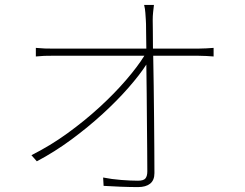

<svg xmlns="http://www.w3.org/2000/svg" viewBox="-20 -750 996 782"><path d="M108 -118Q184 -156 254.5 -207Q325 -258 385.5 -313.5Q446 -369 493 -423.5Q540 -478 568 -523H197Q174 -523 160 -522.5Q146 -522 126 -520V-555Q148 -553 162.5 -552.5Q177 -552 197 -552H576Q575 -596 575 -626.5Q575 -657 574 -668Q573 -682 572 -698Q571 -714 567 -730H607Q605 -713 603.5 -699Q602 -685 602 -668Q602 -657 602.5 -626.5Q603 -596 603 -552H786Q800 -552 819.5 -553Q839 -554 850 -555V-520Q839 -521 820 -522Q801 -523 785 -523H604Q605 -468 606 -401.5Q607 -335 607.5 -270Q608 -205 608.5 -146Q609 -87 609 -45Q609 -16 591.5 -2Q574 12 542 12Q512 12 472 10.5Q432 9 402 7L400 -27Q435 -20 474 -17Q513 -14 542 -14Q565 -14 572.5 -23.5Q580 -33 580 -52Q580 -85 579.5 -136Q579 -187 578.5 -246.5Q578 -306 577.5 -368.5Q577 -431 576 -487Q549 -445 503 -392.5Q457 -340 398 -286Q339 -232 270.5 -181.5Q202 -131 130 -93Z"/></svg>

Font: Kinto Sans Thin
Style: Regular
Weight: 100
Designer: Authors: Ryoko NISHIZUKA  (kana & ideographs); Paul D. Hunt (Latin, Greek & Cyrillic); Wenlong ZHANG  (bopomofo); Sandol
Foundry: Adobe Systems Incorporated, ookami Inc.
Version: Version 0.001